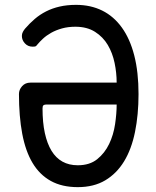

<svg xmlns="http://www.w3.org/2000/svg" viewBox="-20 -760 640 790"><path d="M171 -330Q163 -330 159 -327Q155 -324 155 -314Q155 -256 164.5 -212.5Q174 -169 192 -139.5Q210 -110 237 -95Q264 -80 300 -80Q349 -80 380 -105Q411 -130 429 -167.5Q447 -205 453.5 -249Q460 -293 460 -330ZM293 -740Q353 -740 400.5 -716.5Q448 -693 481.5 -646.5Q515 -600 532.5 -531.5Q550 -463 550 -373Q550 -288 535.5 -217Q521 -146 490.5 -96Q460 -46 413 -18Q366 10 300 10Q235 10 189 -15.5Q143 -41 114 -89.5Q85 -138 71.5 -209.5Q58 -281 58 -373Q58 -391 71 -405.5Q84 -420 105 -420H460Q460 -460 451.5 -501Q443 -542 423.5 -575Q404 -608 371 -629Q338 -650 290 -650Q260 -650 235 -643Q210 -636 190.5 -625Q171 -614 157 -601Q143 -588 134 -577Q129 -570 125.5 -569Q122 -568 114 -568Q95 -568 82.5 -581.5Q70 -595 70 -612Q70 -621 74 -628.5Q78 -636 83 -642Q102 -664 123 -682Q144 -700 169.5 -713Q195 -726 225.5 -733Q256 -740 293 -740Z"/></svg>

Font: Maple Mono NF CN
Style: Regular
Weight: 400
Monospace: yes
Designer: subframe7536
Version: Version 7.000